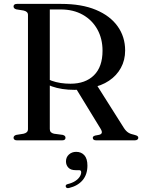

<svg xmlns="http://www.w3.org/2000/svg" viewBox="-20 -720 730 985"><path d="M622 -461Q622 -411.5 600.2 -371.8Q578.5 -332 539.2 -305.8Q500 -279.5 446 -269.5Q431.5 -267.5 418.2 -265Q405 -262.5 391.5 -260.8Q378 -259 362.5 -259Q329.5 -259 300 -263.5Q270.5 -268 246 -276.8Q221.5 -285.5 203.5 -298L208 -325Q223.5 -313.5 245 -305.8Q266.5 -298 291.2 -294.2Q316 -290.5 341.5 -290.5Q418 -290.5 462 -333.8Q506 -377 506 -460Q506 -521.5 479.5 -569.2Q453 -617 404.8 -644.2Q356.5 -671.5 291.5 -671.5H235.5V-58Q235.5 -48 240.8 -42.2Q246 -36.5 257 -34L302 -28Q310 -25.5 313 -22Q316 -18.5 316 -13Q316 0 298.5 0H67Q58 0 53.8 -3.8Q49.5 -7.5 49.5 -13Q49.5 -24 63.5 -28L101 -34Q112 -36.5 117.8 -42.2Q123.5 -48 123.5 -58V-643.5Q123.5 -652.5 117.8 -658Q112 -663.5 101 -666L63.5 -672Q49.5 -676 49.5 -687Q49.5 -693 53.8 -696.5Q58 -700 67 -700H294Q399 -700 472 -669.5Q545 -639 583.5 -585Q622 -531 622 -461ZM365.5 -273 475 -286 616 -63Q626.5 -47 638.5 -39.5Q650.5 -32 668.5 -28.5Q681 -25.5 685.2 -22Q689.5 -18.5 689.5 -13Q689.5 -7.5 684.8 -3.8Q680 0 671 0H474Q456 0 456 -13Q456 -17.5 459 -20Q462 -22.5 468 -24.5L489 -28.5Q500.5 -31.5 502.2 -39Q504 -46.5 496 -59.5ZM368 153Q343 153 330.8 140Q318.5 127 318.5 108Q318.5 86.5 333.5 72.8Q348.5 59 371 59Q397 59 412.8 76.5Q428.5 94 428.5 129.5Q428.5 175 404 204.2Q379.5 233.5 334 244.5Q327 246 323 244.2Q319 242.5 317.5 238Q316 233.5 318.2 229.8Q320.5 226 327 224.5Q350 219 365.5 209Q381 199 388.8 186.8Q396.5 174.5 396.5 163.5Q396.5 153 385.5 153Z"/></svg>

Font: Fraunces 60pt
Style: Regular
Weight: 400
Version: Version 1.000;[b76b70a41]